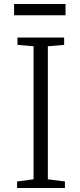

<svg xmlns="http://www.w3.org/2000/svg" viewBox="-20 -947 401 967"><path d="M51 0ZM310 -927V-870H51V-927ZM149 -44V-714L68 -721V-758H303V-721L221 -714V-44L307 -33V0H66V-33Z"/></svg>

Font: Martel UltraLight
Style: Regular
Weight: 250
Designer: Dan Reynolds
Foundry: Dan Reynolds
Version: Version 1.001; ttfautohint (v1.1) -l 5 -r 5 -G 72 -x 0 -D la